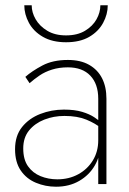

<svg xmlns="http://www.w3.org/2000/svg" viewBox="-20 -697 490 727"><path d="M68 -135Q68 -176 90 -203Q112 -230 147.5 -244Q183 -258 224 -258Q273 -258 307 -244Q341 -230 364 -211V-232Q355 -241 337 -253Q319 -265 291 -273.5Q263 -282 222 -282Q175 -282 132.5 -265.5Q90 -249 63.5 -216Q37 -183 37 -132Q37 -83 58.5 -51.5Q80 -20 116 -5Q152 10 192 10Q242 10 280 -12Q318 -34 339 -70.5Q360 -107 360 -151L352 -166Q352 -123 331.5 -89.5Q311 -56 276 -37Q241 -18 197 -18Q163 -18 133.5 -30Q104 -42 86 -67.5Q68 -93 68 -135ZM92 -382Q109 -397 129.5 -411Q150 -425 177 -433.5Q204 -442 237 -442Q292 -442 322 -410.5Q352 -379 352 -323V0H383V-323Q383 -368 366.5 -400.5Q350 -433 317.5 -451.5Q285 -470 237 -470Q180 -470 140.5 -449Q101 -428 76 -406ZM72 -677Q72 -643 89.5 -610.5Q107 -578 142.5 -557.5Q178 -537 230 -537Q283 -537 318 -557.5Q353 -578 370.5 -610.5Q388 -643 388 -677H360Q360 -650 345.5 -624Q331 -598 302 -580.5Q273 -563 230 -563Q188 -563 159 -580.5Q130 -598 115 -624Q100 -650 100 -677Z"/></svg>

Font: Jost ExtraLight
Style: Regular
Weight: 250
Version: Version 3.710